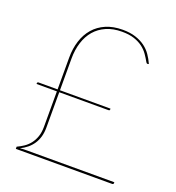

<svg xmlns="http://www.w3.org/2000/svg" viewBox="-129 -811 838 914"><g transform="rotate(20 290.0 -353.5)"><path d="M40 -328Q40 -331 42.2 -332.5Q44.5 -334 47 -334H143V-495Q143 -541 155.5 -580Q168 -619 192.5 -647.2Q217 -675.5 253.5 -691.2Q290 -707 338 -707Q375 -707 403 -698Q431 -689 451.5 -674Q472 -659 486 -638.8Q500 -618.5 510 -596L506 -595Q505 -594.5 504.5 -594.5H502.5Q499.5 -594.5 496 -600Q486 -618 473.8 -635.5Q461.5 -653 443.5 -666.5Q425.5 -680 400 -688.5Q374.5 -697 338 -697Q293 -697 258.8 -682Q224.5 -667 201.5 -640.2Q178.5 -613.5 166.8 -576.2Q155 -539 155 -495V-334H411V-329Q411 -326.5 409.2 -325.2Q407.5 -324 405 -324H155V-145Q155 -119 149 -98.2Q143 -77.5 132 -61Q121 -44.5 105.5 -31.8Q90 -19 70.5 -9.5Q80.5 -10.5 88.8 -10.8Q97 -11 107 -11H548V-6Q548 -3.5 546 -1.8Q544 0 541 0H53V-11Q70.5 -19 86.8 -30Q103 -41 115.5 -57Q128 -73 135.5 -94.5Q143 -116 143 -145V-324H40Z"/></g></svg>

Font: Lato TR Hairline
Style: Regular
Weight: 250
Designer: Lukasz Dziedzic
Foundry: Lukasz Dziedzic
Version: Version 1.104 2013